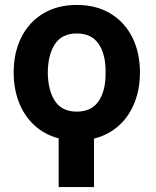

<svg xmlns="http://www.w3.org/2000/svg" viewBox="-20 -557 631 775"><path d="M406.2 -264.6Q407.2 -336.9 378.4 -379.4Q349.6 -421.9 290 -421.9Q230.5 -421.9 202.1 -379.6Q173.8 -337.4 172.9 -264.6Q173.8 -191.4 202.1 -148.9Q230.5 -106.4 290 -106.4Q349.6 -106.4 378.4 -149.2Q407.2 -191.9 406.2 -264.6ZM290 -537.1Q367.7 -537.1 425.3 -502.7Q482.9 -468.3 513.9 -406.5Q544.9 -344.7 544.9 -264.6Q544.9 -197.3 522.7 -141.8Q500.5 -86.4 458.7 -49.1Q417 -11.7 359.4 2.4V198.2H216.8V1.5Q160.6 -13.2 119.6 -50.5Q78.6 -87.9 56.9 -142.8Q35.2 -197.8 35.2 -264.6Q35.2 -344.7 66.2 -406.5Q97.2 -468.3 154.8 -502.7Q212.4 -537.1 290 -537.1Z"/></svg>

Font: Pretendard Std
Style: Bold
Weight: 700
Designer: Base glyphs from Inter by Rasmus Andersson; Hangeul glyphs from Noto Sans CJK(Source Han Sans) by Jang Soo-young and Kan
Foundry: Kil Hyung-jin
Version: Version 1.309